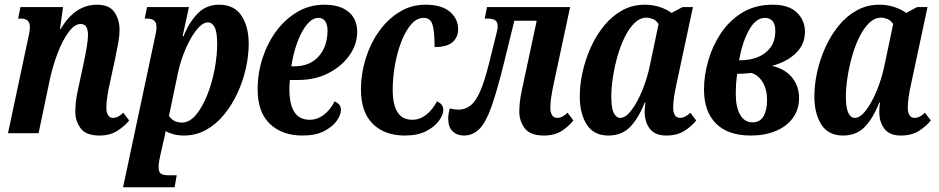

<svg xmlns="http://www.w3.org/2000/svg" viewBox="-20 -566 3990 816"><path d="M403 10Q345 10 322.5 -21Q300 -52 300 -91Q300 -110 302.5 -133.5Q305 -157 312 -188L335 -295Q343 -332 348.5 -365Q354 -398 354 -418Q354 -435 348 -449.5Q342 -464 322 -464Q297 -464 271.5 -429.5Q246 -395 225.5 -341.5Q205 -288 192 -229L144 0H14L99 -400Q103 -417 105 -429Q107 -441 107 -452Q107 -487 69 -487H57L67 -536H248L235 -443H238Q299 -546 392 -546Q445 -546 466.5 -514Q488 -482 488 -440Q488 -415 482.5 -384Q477 -353 469 -315L445 -204Q439 -177 435.5 -152Q432 -127 432 -108Q432 -89 439 -77Q446 -65 460 -65Q482 -65 504 -87L529 -54Q510 -30 478.5 -10Q447 10 403 10Z M503 230 637 -400Q641 -417 643 -429Q645 -441 645 -452Q645 -487 606 -487H595L605 -536H783L756 -412H760Q784 -472 820.5 -509Q857 -546 911 -546Q976 -546 1006.5 -499Q1037 -452 1037 -380Q1037 -330 1025 -276Q1013 -222 989.5 -171Q966 -120 932.5 -79Q899 -38 856 -14Q813 10 762 10Q737 10 717 4.5Q697 -1 684 -9Q681 12 674 38L662 91Q659 104 656.5 118Q654 132 654 144Q654 166 664.5 172.5Q675 179 697 179H731L722 230ZM753 -45Q785 -45 812.5 -77.5Q840 -110 860.5 -161.5Q881 -213 892 -271Q903 -329 903 -380Q903 -430 892 -450.5Q881 -471 864 -471Q846 -471 827 -452Q808 -433 790 -401Q772 -369 757.5 -329.5Q743 -290 735 -250L698 -73Q718 -45 753 -45Z M1266 10Q1179 10 1127 -39.5Q1075 -89 1075 -186Q1075 -254 1095.5 -318Q1116 -382 1154 -433.5Q1192 -485 1244 -515.5Q1296 -546 1359 -546Q1425 -546 1461.5 -515.5Q1498 -485 1498 -431Q1498 -377 1465 -330.5Q1432 -284 1375.5 -255Q1319 -226 1246 -226H1212Q1211 -218 1210.5 -207Q1210 -196 1210 -186Q1210 -57 1296 -57Q1328 -57 1355.5 -77.5Q1383 -98 1402 -135Q1429 -124 1429 -99Q1429 -78 1411 -52.5Q1393 -27 1357 -8.5Q1321 10 1266 10ZM1218 -284H1229Q1297 -284 1334.5 -326.5Q1372 -369 1372 -437Q1372 -460 1362.5 -475Q1353 -490 1333 -490Q1308 -490 1285 -462.5Q1262 -435 1244.5 -388.5Q1227 -342 1218 -284Z M1700 10Q1615 10 1564.5 -39.5Q1514 -89 1514 -186Q1514 -251 1533.5 -315Q1553 -379 1589.5 -431Q1626 -483 1676.5 -514.5Q1727 -546 1788 -546Q1857 -546 1892 -516Q1927 -486 1927 -442Q1927 -408 1903.5 -387Q1880 -366 1827 -366Q1827 -430 1818.5 -460Q1810 -490 1781 -490Q1751 -490 1727 -462Q1703 -434 1685.5 -388.5Q1668 -343 1658.5 -289.5Q1649 -236 1649 -184Q1649 -57 1732 -57Q1764 -57 1791 -78Q1818 -99 1837 -135Q1864 -124 1864 -99Q1864 -78 1845.5 -52.5Q1827 -27 1791 -8.5Q1755 10 1700 10Z M1951 10Q1923 10 1904 -7.5Q1885 -25 1885 -62Q1885 -81 1891 -105Q1913 -100 1928 -100Q1957 -100 1979.5 -117.5Q2002 -135 2021 -178.5Q2040 -222 2059 -299L2091 -428Q2095 -441 2095 -454Q2095 -474 2083.5 -480.5Q2072 -487 2053 -487H2040L2050 -536H2403L2332 -204Q2326 -177 2322.5 -152Q2319 -127 2319 -108Q2319 -89 2326 -77Q2333 -65 2348 -65Q2370 -65 2392 -87L2417 -54Q2398 -30 2368 -10Q2338 10 2291 10Q2233 10 2210 -21Q2187 -52 2187 -91Q2187 -110 2189.5 -133.5Q2192 -157 2199 -188L2261 -478H2166L2120 -291Q2092 -178 2068.5 -112Q2045 -46 2017.5 -18Q1990 10 1951 10Z M2566 10Q2503 10 2473.5 -37Q2444 -84 2444 -156Q2444 -206 2456 -260Q2468 -314 2491 -365Q2514 -416 2547.5 -457Q2581 -498 2624.5 -522Q2668 -546 2720 -546Q2756 -546 2786 -535.5Q2816 -525 2834 -511L2881 -536H2925L2854 -204Q2848 -177 2844.5 -152Q2841 -127 2841 -108Q2841 -89 2848 -77Q2855 -65 2870 -65Q2892 -65 2914 -87L2939 -54Q2920 -30 2889 -10Q2858 10 2811 10Q2764 10 2742 -18.5Q2720 -47 2720 -90Q2720 -98 2720.5 -107.5Q2721 -117 2723 -130H2720Q2692 -60 2656.5 -25Q2621 10 2566 10ZM2616 -65Q2639 -65 2664 -98Q2689 -131 2710 -182.5Q2731 -234 2742 -288L2779 -464Q2768 -480 2754 -485.5Q2740 -491 2728 -491Q2700 -491 2676.5 -468Q2653 -445 2634.5 -407Q2616 -369 2603.5 -324Q2591 -279 2584.5 -235Q2578 -191 2578 -156Q2578 -107 2588.5 -86Q2599 -65 2616 -65Z M3171 10Q3074 10 3023 -41Q2972 -92 2972 -186Q2972 -245 2990 -308Q3008 -371 3044 -425Q3080 -479 3135 -512.5Q3190 -546 3264 -546Q3332 -546 3366.5 -513Q3401 -480 3401 -431Q3401 -378 3363.5 -341Q3326 -304 3261 -286Q3315 -274 3345.5 -237.5Q3376 -201 3376 -149Q3376 -101 3350 -65Q3324 -29 3277.5 -9.5Q3231 10 3171 10ZM3231 -490Q3193 -490 3164.5 -440.5Q3136 -391 3121 -310H3129Q3167 -310 3200 -323Q3233 -336 3254 -363.5Q3275 -391 3275 -435Q3275 -464 3263 -477Q3251 -490 3231 -490ZM3178 -46Q3210 -46 3225 -72Q3240 -98 3240 -140Q3240 -187 3221 -217.5Q3202 -248 3173 -256Q3150 -253 3113 -252Q3109 -224 3108 -204Q3107 -184 3107 -168Q3107 -111 3125.5 -78.5Q3144 -46 3178 -46Z M3563 10Q3500 10 3470.5 -37Q3441 -84 3441 -156Q3441 -206 3453 -260Q3465 -314 3488 -365Q3511 -416 3544.5 -457Q3578 -498 3621.5 -522Q3665 -546 3717 -546Q3753 -546 3783 -535.5Q3813 -525 3831 -511L3878 -536H3922L3851 -204Q3845 -177 3841.5 -152Q3838 -127 3838 -108Q3838 -89 3845 -77Q3852 -65 3867 -65Q3889 -65 3911 -87L3936 -54Q3917 -30 3886 -10Q3855 10 3808 10Q3761 10 3739 -18.5Q3717 -47 3717 -90Q3717 -98 3717.5 -107.5Q3718 -117 3720 -130H3717Q3689 -60 3653.5 -25Q3618 10 3563 10ZM3613 -65Q3636 -65 3661 -98Q3686 -131 3707 -182.5Q3728 -234 3739 -288L3776 -464Q3765 -480 3751 -485.5Q3737 -491 3725 -491Q3697 -491 3673.5 -468Q3650 -445 3631.5 -407Q3613 -369 3600.5 -324Q3588 -279 3581.5 -235Q3575 -191 3575 -156Q3575 -107 3585.5 -86Q3596 -65 3613 -65Z"/></svg>

Font: Noto Serif ExtraCondensed
Style: Bold Italic
Weight: 700
Width: 2
Italic angle: -12°
Designer: Monotype Design Team
Foundry: Monotype Imaging Inc.
Version: Version 2.013; ttfautohint (v1.8.4.7-5d5b)